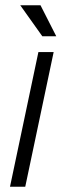

<svg xmlns="http://www.w3.org/2000/svg" viewBox="-20 -710 242 730"><path d="M126 -512H184L76 0H18ZM57 -690H134L194 -572H141Z"/></svg>

Font: Decalotype Light Italic
Style: Regular
Weight: 300
Italic angle: -12°
Designer: Alfredo Marco Pradil
Foundry: Alfredo Marco Pradil
Version: Version 1.0